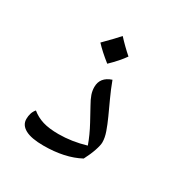

<svg xmlns="http://www.w3.org/2000/svg" viewBox="-165 -696 744 835"><g transform="rotate(30 207.0 -279.0)"><path d="M156.2 0Q95.2 0 64.7 -16.6Q34.2 -33.2 34.2 -63.5Q34.2 -95.7 51.8 -116.2Q76.7 -95.7 108.6 -85.9Q140.6 -76.2 188 -76.2Q254.4 -76.2 323.7 -96.7Q308.1 -141.1 282.2 -188.5L248 -251Q232.9 -277.3 226.8 -295.4Q220.7 -313.5 220.7 -332Q220.7 -380.9 273.4 -398.4Q288.6 -357.4 305.7 -320.6Q322.8 -283.7 337.4 -251.5Q352.1 -219.2 361.8 -191.4Q371.6 -163.6 371.6 -140.6Q371.6 -126 362.3 -98.4Q353 -70.8 336.4 -39.1Q263.7 0 156.2 0ZM218.8 -447.3ZM214.4 29.3ZM214.4 51.8ZM283.2 -520.5Q259.8 -486.8 218.8 -447.3Q174.3 -482.4 147 -512.2Q198.2 -563.5 216.8 -585.4Q248.5 -550.8 283.2 -520.5ZM218.8 -437.5ZM216.8 -609.9Z"/></g></svg>

Font: Noto Naskh Arabic
Style: Regular
Weight: 400
Designer: Monotype Design team
Foundry: Monotype Imaging Inc.
Version: Version 1.01